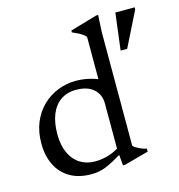

<svg xmlns="http://www.w3.org/2000/svg" viewBox="-107 -804 845 908"><g transform="rotate(-15 315.5 -350.0)"><path d="M377.5 -298Q377.5 -339.5 348 -367Q318.5 -394.5 261.5 -394.5Q217 -394.5 185.8 -372.5Q154.5 -350.5 138.5 -310.2Q122.5 -270 122.5 -215Q122.5 -160 140.2 -121.8Q158 -83.5 189.5 -63.8Q221 -44 262.5 -44Q301 -44 336.2 -56.2Q371.5 -68.5 405 -94.5V-59Q369 -37.5 344 -23.8Q319 -10 300 -2.8Q281 4.5 264.8 7.2Q248.5 10 230.5 10Q168 10 125 -15.5Q82 -41 60 -86.5Q38 -132 38 -191Q38 -248.5 56.8 -293.8Q75.5 -339 108.2 -370.8Q141 -402.5 183.2 -419.2Q225.5 -436 272.5 -436Q296.5 -436 319.5 -432Q342.5 -428 367 -419.8Q391.5 -411.5 419.5 -397.5L377.5 -369V-623Q371.5 -630.5 362 -637Q352.5 -643.5 340.2 -649.8Q328 -656 313.5 -662V-671L445.5 -709.5H455L450.5 -628.5V-70Q455 -65 462.5 -60.2Q470 -55.5 479 -51Q488 -46.5 497 -43.5Q506 -40.5 514 -39.5V-24.5L394.5 8H384.5L377.5 -68ZM514 -519 536.5 -699.5H631V-689.5L546 -519Z"/></g></svg>

Font: Newsreader 16pt
Style: Regular
Weight: 400
Designer: Hugues Gentile
Foundry: Production Type
Version: Version 1.003